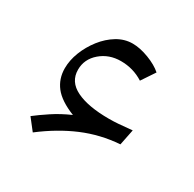

<svg xmlns="http://www.w3.org/2000/svg" viewBox="-106 -562 671 663"><g transform="rotate(30 229.5 -230.0)"><path d="M189.5 -131.8Q132.8 -154.3 108.6 -185.3Q84.5 -216.3 84.5 -257.8Q84.5 -289.6 97.4 -322.8Q110.4 -356 132.8 -384.8Q155.3 -413.6 184.3 -431.2Q213.4 -448.7 245.6 -448.7Q274.9 -448.7 310.1 -435.3Q345.2 -421.9 366.2 -403.3L330.6 -350.1Q290 -376 240.7 -376Q193.4 -376 159.9 -347.2Q126.5 -318.4 126.5 -276.4Q126.5 -228.5 173.3 -205.6Q220.2 -182.6 303.2 -182.6Q322.3 -182.6 342 -184.1Q361.8 -185.5 395 -189L382.3 -126Q305.7 -120.6 236.3 -91.3Q167 -62 99.6 -10.3L64.5 -55.2Q86.4 -72.3 118.4 -93.5Q150.4 -114.7 189.5 -131.8Z"/></g></svg>

Font: Pinar-DS2-FD Regular
Style: Regular
Weight: 400
Designer: Amin Abedi
Version: Version 2.000